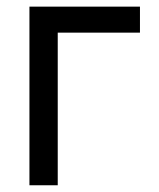

<svg xmlns="http://www.w3.org/2000/svg" viewBox="-20 -550 473 570"><path d="M395.5 -453.1H151.4V0H67.4V-530.3H395.5Z"/></svg>

Font: Pretendard Std
Style: Regular
Weight: 400
Designer: Base glyphs from Inter by Rasmus Andersson; Hangeul glyphs from Noto Sans CJK(Source Han Sans) by Jang Soo-young and Kan
Foundry: Kil Hyung-jin
Version: Version 1.309